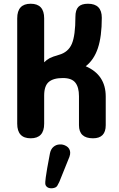

<svg xmlns="http://www.w3.org/2000/svg" viewBox="-20 -731 635 1026"><path d="M477 8Q402 8 402 -62V-217Q402 -265 382.5 -289.5Q363 -314 316 -314Q265 -314 240.5 -293Q216 -272 216 -220V-70Q216 8 144 8Q72 8 72 -70V-633Q72 -711 144 -711Q216 -711 216 -633V-398Q230 -412 245 -420Q260 -428 295 -438Q345 -452 364 -497Q383 -542 383 -641Q383 -678 399 -694.5Q415 -711 450 -711Q524 -711 524 -636Q524 -536 503 -473.5Q482 -411 438 -377Q545 -331 545 -215V-62Q545 8 477 8ZM259 275Q242 276 232.5 269Q223 262 222 251Q222 248 222 241Q222 234 224.5 217Q227 200 232 169Q237 138 247 88Q252 65 266 53.5Q280 42 297 41Q317 39 335 50Q353 61 355 82Q356 93 351 107L297 241Q293 249 286.5 261Q280 273 259 275Z"/></svg>

Font: Madimi One
Style: Regular
Weight: 400
Designer: Taurai Valerie Mtake, Mirko Velimirovic
Foundry: TaVaTake
Version: Version 1.000; ttfautohint (v1.8.4.7-5d5b)